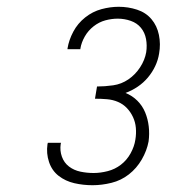

<svg xmlns="http://www.w3.org/2000/svg" viewBox="-20 -863 540 566"><path d="M253 -317Q225 -317 199 -323Q173 -329 153 -344.5Q133 -360 124.5 -385.5Q116 -411 120 -438L121 -442H160L159 -439Q156 -419 162.5 -401Q169 -383 183.5 -372Q198 -361 217 -357Q236 -353 256 -353Q276 -353 297.5 -358.5Q319 -364 336.5 -377.5Q354 -391 365 -411Q376 -431 379 -451Q382 -469 380.5 -486Q379 -503 372 -518Q365 -533 354 -544.5Q343 -556 328 -562.5Q313 -569 295.5 -570.5Q278 -572 260 -572L266 -608Q289 -608 313.5 -611.5Q338 -615 358.5 -629Q379 -643 393 -664.5Q407 -686 411 -709Q414 -729 410.5 -748Q407 -767 395.5 -781Q384 -795 365.5 -801.5Q347 -808 327 -808Q309 -808 290.5 -803Q272 -798 256 -785.5Q240 -773 230 -755.5Q220 -738 217 -720V-718H179V-720Q183 -745 196 -769.5Q209 -794 231 -811.5Q253 -829 279 -836Q305 -843 330 -843Q358 -843 384 -834.5Q410 -826 426.5 -806.5Q443 -787 448.5 -760Q454 -733 449 -705Q446 -686 437.5 -668Q429 -650 416 -634.5Q403 -619 386 -607.5Q369 -596 350 -589Q370 -581 385 -566Q400 -551 408 -531.5Q416 -512 418.5 -490Q421 -468 418 -446Q413 -419 398 -393Q383 -367 360 -349Q337 -331 308.5 -324Q280 -317 253 -317Z"/></svg>

Font: Iosevka Extralight
Style: Italic
Weight: 200
Italic angle: -9°
Monospace: yes
Designer: Belleve Invis
Foundry: Belleve Invis
Version: Version 32.5.0; ttfautohint (v1.8.4)